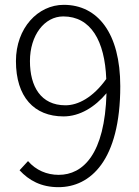

<svg xmlns="http://www.w3.org/2000/svg" viewBox="-20 -762 575 795"><path d="M222 13C354 13 478 -97 478 -405C478 -624 385 -742 244 -742C137 -742 46 -646 46 -509C46 -361 121 -280 243 -280C311 -280 373 -319 421 -376C414 -124 324 -38 223 -38C174 -38 129 -57 96 -95L61 -57C100 -15 150 13 222 13ZM420 -435C365 -358 303 -326 251 -326C149 -326 104 -404 104 -509C104 -616 164 -694 242 -694C356 -694 414 -593 420 -435Z"/></svg>

Font: GenYoGothic2 TW L
Style: Regular
Weight: 300
Version: Version 2.100;PS 2.1;hotconv 16.6.51;makeotf.lib2.5.65220 DE